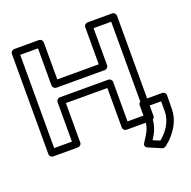

<svg xmlns="http://www.w3.org/2000/svg" viewBox="-161 -896 1275 1279"><g transform="rotate(-20 476.5 -256.0)"><path d="M743 -25H618V-305C618 -320 604 -330 593 -330H249C234 -330 224 -316 224 -305V-25H98V-686H224V-423C224 -408 238 -398 249 -398H593C608 -398 618 -412 618 -423V-686H743ZM768 25C779 25 793 15 793 0V-711C793 -722 783 -736 768 -736H593C582 -736 568 -726 568 -711V-448H274V-711C274 -722 264 -736 249 -736H73C62 -736 48 -726 48 -711V0C48 11 58 25 73 25H249C260 25 274 15 274 0V-280H568V0C568 11 578 25 593 25ZM780 170 732 150C757 111 781 68 781 4V-74H874V-3C874 71 827 132 780 170ZM673 148C659 170 678 181 685 184L774 222C782 225 791 224 798 219C816 206 833 191 848 174C886 132 924 72 924 -3L925 -99C925 -113 913 -124 900 -124H756C745 -124 731 -114 731 -99V4C731 66 703 100 673 148Z"/></g></svg>

Font: Asimov
Style: XWidOu
Weight: 500
Designer: Google
Version: Version 2.000980; 2014